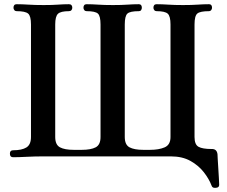

<svg xmlns="http://www.w3.org/2000/svg" viewBox="-20 -746 1078 911"><path d="M1005 145Q1000 146 993.5 144.5Q987 143 984 135Q972 103 947 71Q922 39 883.5 17.5Q845 -4 791 -4H185Q145 -4 106.5 -2Q68 0 42 0Q27 0 27 -17Q27 -33 42 -33Q84 -33 105.5 -46.5Q127 -60 127 -96V-630Q127 -670 113.5 -681.5Q100 -693 59 -693Q52 -693 48 -698Q44 -703 44 -709Q44 -726 59 -726Q85 -726 115.5 -724Q146 -722 187 -722Q228 -722 255 -724Q282 -726 307 -726Q323 -726 323 -709Q323 -703 319 -698Q315 -693 307 -693Q268 -693 255 -680.5Q242 -668 242 -630V-96Q242 -59 264.5 -47Q287 -35 330 -35H368Q411 -35 434 -47Q457 -59 457 -96V-630Q457 -670 444.5 -681.5Q432 -693 391 -693Q384 -693 380 -698Q376 -703 376 -709Q376 -726 391 -726Q417 -726 445.5 -724Q474 -722 516 -722Q557 -722 585 -724Q613 -726 639 -726Q653 -726 653 -709Q653 -703 649.5 -698Q646 -693 639 -693Q597 -693 584.5 -681.5Q572 -670 572 -630V-96Q572 -59 594.5 -47Q617 -35 660 -35H692Q734 -35 761.5 -47Q789 -59 789 -96V-630Q789 -669 776 -681Q763 -693 723 -693Q716 -693 712 -698Q708 -703 708 -709Q708 -726 723 -726Q749 -726 778.5 -724Q808 -722 848 -722Q890 -722 918 -724Q946 -726 972 -726Q986 -726 986 -709Q986 -703 982 -698Q978 -693 972 -693Q930 -693 916.5 -682Q903 -671 903 -630V-96Q903 -60 922 -49.5Q941 -39 984 -39Q1009 -40 1012 -14Q1012 -7 1013 8Q1014 23 1015 40Q1017 70 1018.5 98Q1020 126 1020 131Q1020 144 1005 145Z"/></svg>

Font: Zen Old Mincho
Style: Bold
Weight: 700
Designer: Yoshimichi Ohira
Foundry: Positype
Version: Version 1.500